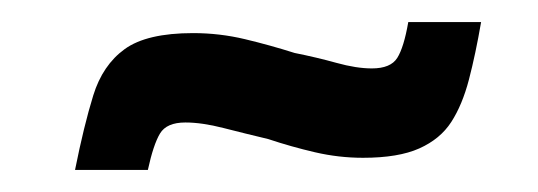

<svg xmlns="http://www.w3.org/2000/svg" viewBox="-20 -390 488 174"><path d="M48 -236Q56 -276 64.5 -303.5Q73 -331 93 -345.5Q113 -360 155 -360Q179 -360 202 -354.5Q225 -349 247 -342Q267 -338 285 -333Q303 -328 317 -328Q334 -328 340 -337.5Q346 -347 350 -370H416Q411 -341 405 -318Q399 -295 389 -279.5Q379 -264 360 -255.5Q341 -247 309 -247Q287 -247 265.5 -252Q244 -257 223 -264Q202 -269 182.5 -274Q163 -279 148 -279Q131 -279 125 -269Q119 -259 114 -236Z"/></svg>

Font: Saira Condensed SemiBold
Style: Italic
Weight: 600
Width: 3
Italic angle: -12°
Designer: Hector Gatti with collaboration of the Omnibus-Type team
Foundry: Omnibus-Type
Version: Version 1.101